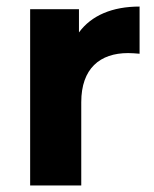

<svg xmlns="http://www.w3.org/2000/svg" viewBox="-20 -566 471 586"><path d="M221 -467V-538H72V0H228V-254C228 -357 285 -404 371 -404C383 -404 393 -403 406 -402V-546C323 -546 259 -519 221 -467Z"/></svg>

Font: AWKNG-Font
Style: Bold
Weight: 700
Designer: Awakening Church
Foundry: Awakening Church
Version: Version 1.700;PS 001.700;hotconv 1.0.88;makeotf.lib2.5.64775